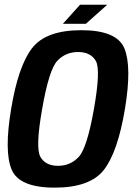

<svg xmlns="http://www.w3.org/2000/svg" viewBox="-20 -812 586 836"><path d="M218 5Q63.5 5 30.5 -74Q-2.5 -153 28.5 -337.5Q59 -523 119.2 -601.8Q179.5 -680.5 334.2 -680.5Q489 -680.5 521.8 -601Q554.5 -521.5 524 -337.5Q493 -151.5 433 -73.2Q373 5 218 5ZM232.5 -90Q286.5 -90 322.8 -128.8Q359 -167.5 389 -337.5Q419.5 -509.5 396.8 -547.5Q374 -585.5 320 -585.5Q266 -585.5 229.8 -547.5Q193.5 -509.5 163.5 -337.5Q133.5 -167.5 156 -128.8Q178.5 -90 232.5 -90ZM254 -708.5 328.5 -791.5H447L354 -708.5Z"/></svg>

Font: Anybody SemiBold
Style: Italic
Weight: 600
Italic angle: -10°
Designer: Tyler Finck
Foundry: Etcetera Type Company
Version: Version 1.010; ttfautohint (v1.8.3) -l 8 -r 50 -G 200 -x 14 